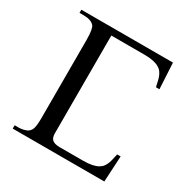

<svg xmlns="http://www.w3.org/2000/svg" viewBox="-153 -794 902 926"><g transform="rotate(30 298.0 -331.0)"><path d="M39.1 0V-18.6H62Q66.4 -18.6 73 -19.3Q79.6 -20 87.2 -21.7Q94.7 -23.4 102.1 -26.4Q109.4 -29.3 114.3 -33.7Q119.1 -38.1 122.8 -43.5Q126.5 -48.8 128.9 -58.1Q131.3 -67.4 132.6 -81.5Q133.8 -95.7 133.8 -117.7V-547.4Q133.8 -579.6 130.4 -598.9Q127 -618.2 121.1 -624.5Q103.5 -644.5 62 -644.5H39.1V-662.1H549.3L557.1 -518.1H537.6Q534.2 -532.2 531.5 -545.7Q528.8 -559.1 524.2 -571.3Q519.5 -583.5 512.2 -593.5Q504.9 -603.5 491.9 -610.8Q479 -618.2 459.2 -622.3Q439.5 -626.5 410.2 -626.5H226.6V-80.1Q226.6 -66.9 231.2 -56.9Q235.8 -46.9 247.6 -41.3Q259.3 -35.6 282.7 -35.6H410.2Q439.5 -35.6 459.2 -39.8Q479 -43.9 491.9 -51.3Q504.9 -58.6 512.2 -68.6Q519.5 -78.6 524.2 -90.8Q528.8 -103 531.5 -116.5Q534.2 -129.9 537.6 -144H557.1L549.3 0Z"/></g></svg>

Font: BabelStone Englisc
Style: Regular
Weight: 400
Designer: Andrew West
Foundry: BabelStone
Version: Version 1.000 June 24, 2023